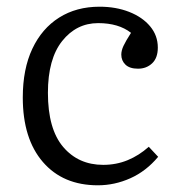

<svg xmlns="http://www.w3.org/2000/svg" viewBox="-20 -539 527 573"><path d="M272 14Q168 14 108 -55.5Q48 -125 48 -248Q48 -333 76.5 -393.5Q105 -454 156.5 -486.5Q208 -519 277 -519Q326 -519 365.5 -503.5Q405 -488 428 -460.5Q451 -433 451 -397Q451 -366 434 -350Q417 -334 392 -334Q367 -334 354.5 -346Q342 -358 342 -376Q342 -388 348.5 -402Q355 -416 371 -441Q334 -470 273 -470Q208 -470 165.5 -416.5Q123 -363 123 -262Q123 -154 168.5 -100.5Q214 -47 288 -47Q327 -47 361 -61Q395 -75 424 -101L452 -71Q416 -28 369 -7Q322 14 272 14Z"/></svg>

Font: Literata 12pt Light
Style: Regular
Weight: 300
Designer: Latin by Veronika Burian and Jose Scaglione. Greek by Irene Vlachou. Cyrillic by Vera Evstafieva.
Foundry: TypeTogether
Version: Version 3.002